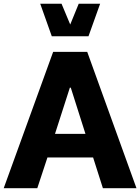

<svg xmlns="http://www.w3.org/2000/svg" viewBox="-22 -996 743 1016"><path d="M252 -804.2H446.3L507.8 -976.1H394.5L349.6 -866.2L303.7 -976.1H190.9ZM470.7 -162.6 522.5 0H700.2L439.5 -721.7H259.3L-2.4 0H175.3L229 -162.6ZM352.5 -532.2 430.2 -287.6H269L347.7 -532.2Z"/></svg>

Font: Estedad ExtraBold
Style: Regular
Weight: 800
Designer: Amin Abedi
Version: Version 7.3